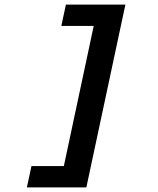

<svg xmlns="http://www.w3.org/2000/svg" viewBox="-20 -719 690 836"><path d="M97 97 117 4H258L388 -606H247L267 -699H526L356 97Z"/></svg>

Font: Azeret Mono Medium
Style: Italic
Weight: 500
Italic angle: -12°
Designer: Martin Vácha
Foundry: Displaay
Version: Version 1.000; Glyphs 3.0.3, build 3074